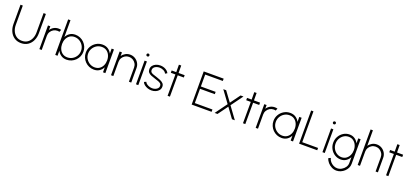

<svg xmlns="http://www.w3.org/2000/svg" viewBox="52 -2155 8136 3809"><g transform="rotate(20 4120.0 -250.0)"><path d="M328 13Q244 13 184 -28Q124 -69 92 -138.2Q60 -207.5 60 -292V-700H109V-292Q109 -222 134.5 -164Q160 -106 208.8 -71Q257.5 -36 328 -36Q400 -36 448.8 -71.2Q497.5 -106.5 522.2 -164.8Q547 -223 547 -292V-700H596V-292Q596 -207.5 564 -138.2Q532 -69 472 -28Q412 13 328 13Z M713 0V-500H762V-421.5Q789.5 -463.5 834.5 -488.8Q879.5 -514 933 -514Q962.5 -514 989 -506.5L969 -458.5Q948.5 -464.5 926.5 -464.5Q881 -464.5 843.8 -442.2Q806.5 -420 784.2 -382.8Q762 -345.5 762 -300V0Z M1289 -514Q1343 -514 1390.8 -493.5Q1438.5 -473 1474.8 -436.8Q1511 -400.5 1531.5 -352.8Q1552 -305 1552 -250Q1552 -195.5 1531.5 -148Q1511 -100.5 1474.8 -64.2Q1438.5 -28 1390.8 -7.5Q1343 13 1289 13Q1221.5 13 1172.5 -19.8Q1123.5 -52.5 1097 -106V0H1048V-750H1097V-395Q1123.5 -448.5 1172.5 -481.2Q1221.5 -514 1289 -514ZM1288.5 -35.5Q1347.5 -35.5 1396 -64.5Q1444.5 -93.5 1473.2 -142.2Q1502 -191 1502 -250Q1502 -311 1472.5 -359.8Q1443 -408.5 1394.5 -437.2Q1346 -466 1288.5 -466Q1229.5 -466 1187.5 -436.5Q1145.5 -407 1123.2 -358Q1101 -309 1101 -250Q1101 -190.5 1123.5 -141.8Q1146 -93 1188 -64.2Q1230 -35.5 1288.5 -35.5Z M2056.5 -500H2106V0H2056.5L2055.5 -105.5Q2029.5 -52 1981.2 -19.5Q1933 13 1866 13Q1811.5 13 1763.5 -7.5Q1715.5 -28 1679.2 -64.5Q1643 -101 1622.5 -148.8Q1602 -196.5 1602 -251Q1602 -324 1637.2 -383.5Q1672.5 -443 1732 -478.5Q1791.5 -514 1864 -514Q1932 -514 1981.2 -481Q2030.5 -448 2057.5 -395ZM1865.5 -35Q1924.5 -35 1966.5 -64.2Q2008.5 -93.5 2030.8 -142.2Q2053 -191 2053 -250Q2053 -310.5 2030.5 -359.2Q2008 -408 1965.8 -436.8Q1923.5 -465.5 1865.5 -465.5Q1806 -465.5 1757.8 -436.5Q1709.5 -407.5 1680.8 -358.5Q1652 -309.5 1652 -250Q1652 -189.5 1681.5 -141Q1711 -92.5 1759.5 -63.8Q1808 -35 1865.5 -35Z M2652.5 -307V0H2603.5V-300Q2603.5 -345.5 2581.2 -382.8Q2559 -420 2521.8 -442.2Q2484.5 -464.5 2439 -464.5Q2393.5 -464.5 2356.2 -442.2Q2319 -420 2296.8 -382.8Q2274.5 -345.5 2274.5 -300V0H2225.5V-500H2274.5V-421.5Q2302 -463.5 2347 -488.8Q2392 -514 2445.5 -514Q2503 -514 2550 -486Q2597 -458 2624.8 -411Q2652.5 -364 2652.5 -307Z M2752.5 -500H2801.5V0H2752.5ZM2777.5 -596.5Q2764 -596.5 2755 -605Q2746 -613.5 2746 -627Q2746 -640 2755 -648.8Q2764 -657.5 2777.5 -657.5Q2790 -657.5 2799 -648.8Q2808 -640 2808 -627Q2808 -613.5 2799 -605Q2790 -596.5 2777.5 -596.5Z M3077.5 10Q3035 9.5 2995.2 -4.8Q2955.5 -19 2926 -43.2Q2896.5 -67.5 2885 -98L2928.5 -117Q2937.5 -93 2962.2 -74.8Q2987 -56.5 3018.8 -46Q3050.5 -35.5 3080 -35.5Q3115 -35.5 3145.5 -47.5Q3176 -59.5 3195 -81.2Q3214 -103 3214 -132Q3214 -163 3194 -180.8Q3174 -198.5 3143 -209.5Q3112 -220.5 3079 -230.5Q3023.5 -247 2983 -263.8Q2942.5 -280.5 2920.8 -306Q2899 -331.5 2899 -373.5Q2899 -417.5 2924.5 -449.8Q2950 -482 2991.5 -499.5Q3033 -517 3080.5 -517Q3142 -517 3192.2 -489.8Q3242.5 -462.5 3263 -419L3222 -395Q3207.5 -430.5 3166.2 -450.8Q3125 -471 3082.5 -471.5Q3046.5 -471.5 3015.5 -460Q2984.5 -448.5 2965.5 -426.8Q2946.5 -405 2946.5 -374Q2946.5 -343 2963.8 -326.8Q2981 -310.5 3012 -300.2Q3043 -290 3084.5 -276.5Q3131 -262 3171.2 -244.5Q3211.5 -227 3236.5 -200.8Q3261.5 -174.5 3261 -132.5Q3261 -89 3235 -56.8Q3209 -24.5 3167 -7Q3125 10.5 3077.5 10Z M3598.5 -451H3470L3469 0H3420L3421 -451H3324V-500H3421L3420 -657H3469L3470 -500H3598.5Z M3928 0V-700H4349V-651H3977V-399.5H4289V-350.5H3977V-49H4349V0Z M4413 0 4596 -251 4413.5 -501.5H4474L4626.5 -293.5L4778.5 -501.5H4839.5L4656.5 -251L4839.5 0H4779L4626.5 -209.5L4473.5 0Z M5190 -451H5061.5L5060.5 0H5011.5L5012.5 -451H4915.5V-500H5012.5L5011.5 -657H5060.5L5061.5 -500H5190Z M5279.5 0V-500H5328.5V-421.5Q5356 -463.5 5401 -488.8Q5446 -514 5499.5 -514Q5529 -514 5555.5 -506.5L5535.5 -458.5Q5515 -464.5 5493 -464.5Q5447.5 -464.5 5410.2 -442.2Q5373 -420 5350.8 -382.8Q5328.5 -345.5 5328.5 -300V0Z M6018.5 -500H6068V0H6018.5L6017.5 -105.5Q5991.5 -52 5943.2 -19.5Q5895 13 5828 13Q5773.5 13 5725.5 -7.5Q5677.5 -28 5641.2 -64.5Q5605 -101 5584.5 -148.8Q5564 -196.5 5564 -251Q5564 -324 5599.2 -383.5Q5634.5 -443 5694 -478.5Q5753.5 -514 5826 -514Q5894 -514 5943.2 -481Q5992.5 -448 6019.5 -395ZM5827.5 -35Q5886.5 -35 5928.5 -64.2Q5970.5 -93.5 5992.8 -142.2Q6015 -191 6015 -250Q6015 -310.5 5992.5 -359.2Q5970 -408 5927.8 -436.8Q5885.5 -465.5 5827.5 -465.5Q5768 -465.5 5719.8 -436.5Q5671.5 -407.5 5642.8 -358.5Q5614 -309.5 5614 -250Q5614 -189.5 5643.5 -141Q5673 -92.5 5721.5 -63.8Q5770 -35 5827.5 -35Z M6196 0V-700H6245V-49H6579V0Z M6689 -500H6738V0H6689ZM6714 -596.5Q6700.5 -596.5 6691.5 -605Q6682.5 -613.5 6682.5 -627Q6682.5 -640 6691.5 -648.8Q6700.5 -657.5 6714 -657.5Q6726.5 -657.5 6735.5 -648.8Q6744.5 -640 6744.5 -627Q6744.5 -613.5 6735.5 -605Q6726.5 -596.5 6714 -596.5Z M7263.5 -500H7313V22Q7313 67.5 7292.8 108.5Q7272.5 149.5 7238.2 181.5Q7204 213.5 7160.5 231.8Q7117 250 7071 250Q7019 250 6970.8 225.5Q6922.5 201 6887.2 160.5Q6852 120 6839 71.5L6884.5 50.5Q6893 92 6921.8 126Q6950.5 160 6990.2 180.2Q7030 200.5 7071 200.5Q7119.5 200.5 7163.8 175.5Q7208 150.5 7235.8 109.8Q7263.5 69 7263.5 22V-104.5Q7237 -52 7189.2 -19.5Q7141.5 13 7077.5 13Q7008 13 6950.8 -22.5Q6893.5 -58 6859.5 -117.8Q6825.5 -177.5 6825.5 -250Q6825.5 -323 6859.5 -382.8Q6893.5 -442.5 6950.8 -478.2Q7008 -514 7077.5 -514Q7141.5 -514 7189.2 -481.5Q7237 -449 7263.5 -396.5ZM7078 -35Q7135 -35 7176 -65Q7217 -95 7239.2 -143.8Q7261.5 -192.5 7261.5 -250Q7261.5 -308.5 7239 -357.5Q7216.5 -406.5 7175.2 -436Q7134 -465.5 7078 -465.5Q7021.5 -465.5 6975.5 -436.5Q6929.5 -407.5 6902.5 -358.5Q6875.5 -309.5 6875.5 -250Q6875.5 -190 6903 -141.2Q6930.5 -92.5 6976.5 -63.8Q7022.5 -35 7078 -35Z M7860 -307V0H7811V-300Q7811 -345.5 7788.8 -382.8Q7766.5 -420 7729.2 -442.2Q7692 -464.5 7646.5 -464.5Q7601 -464.5 7563.8 -442.2Q7526.5 -420 7504.2 -382.8Q7482 -345.5 7482 -300V0H7433V-750H7482V-421.5Q7509.5 -463.5 7554.5 -488.8Q7599.5 -514 7653 -514Q7710.5 -514 7757.5 -486Q7804.5 -458 7832.2 -411Q7860 -364 7860 -307Z M8210.5 -451H8082L8081 0H8032L8033 -451H7936V-500H8033L8032 -657H8081L8082 -500H8210.5Z"/></g></svg>

Font: Urbanist ExtraLight
Style: Regular
Weight: 200
Designer: Corey Hu
Foundry: Corey Hu
Version: Version 1.330; ttfautohint (v1.8.4.7-5d5b)